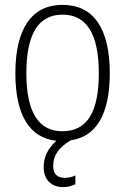

<svg xmlns="http://www.w3.org/2000/svg" viewBox="-20 -570 513 787"><path d="M240 197Q202 197 180.5 175Q159 153 159 114Q159 54 211 7Q128 -2 85.5 -72Q43 -142 43 -270Q43 -407 92.5 -478.5Q142 -550 236 -550Q332 -550 381 -478.5Q430 -407 430 -270Q430 -145 389.5 -75.5Q349 -6 270 5Q232 28 215 53Q198 78 198 110Q198 159 246 159Q269 159 289 149V185Q265 197 240 197ZM236 -32Q311 -32 348 -90.5Q385 -149 385 -270Q385 -510 236 -510Q88 -510 88 -270Q88 -32 236 -32Z"/></svg>

Font: Encode Sans Compressed
Style: ExtraLight
Weight: 200
Designer: Pablo Impallari, Andres Torresi
Foundry: Pablo Impallari, Andres Torresi
Version: Version 1.000; ttfautohint (v1.00) -l 8 -r 50 -G 200 -x 14 -